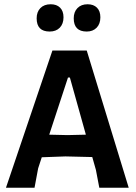

<svg xmlns="http://www.w3.org/2000/svg" viewBox="-20 -881 640 901"><path d="M218 -861Q246 -861 262 -845Q278 -829 278 -800Q278 -769 260.5 -751Q243 -733 213 -733Q152 -733 152 -795Q152 -825 169.5 -843Q187 -861 218 -861ZM391 -861Q419 -861 435 -845Q451 -829 451 -800Q451 -769 433.5 -751Q416 -733 387 -733Q326 -733 326 -795Q326 -825 343.5 -843Q361 -861 391 -861ZM387 -644 584 0H446L430 -84L413 -144L287 -147L176 -143L159 -91L142 0H8L226 -644ZM299 -517 211 -249 297 -247 383 -249 308 -517Z"/></svg>

Font: Alegreya Sans
Style: Bold
Weight: 700
Designer: Juan Pablo del Peral
Foundry: Huerta Tipografica
Version: Version 2.007